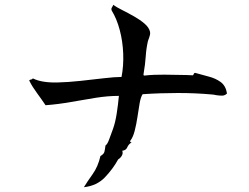

<svg xmlns="http://www.w3.org/2000/svg" viewBox="-20 -750 1040 801"><path d="M927 -360Q918 -351 906.5 -351Q895 -351 882 -353Q877 -354 872 -355Q867 -356 862 -356Q795 -362 722 -362Q649 -362 575 -357Q567 -345 562.5 -319Q558 -293 553.5 -262.5Q549 -232 542 -204.5Q535 -177 523 -162Q522 -158 525.5 -157Q529 -156 529 -156Q516 -148 511 -135.5Q506 -123 490 -121Q494 -111 488.5 -101Q483 -91 473 -85Q451 -45 417.5 -10Q384 25 330 31Q344 8 366.5 -23.5Q389 -55 399 -99Q413 -107 415.5 -116.5Q418 -126 420 -143Q428 -148 435 -167.5Q442 -187 451 -211Q461 -238 467 -277Q473 -316 476 -350Q430 -350 379.5 -342Q329 -334 276 -324.5Q223 -315 170 -311Q154 -335 134.5 -361.5Q115 -388 104 -410Q101 -415 103 -416Q105 -417 108 -418Q110 -418 112.5 -419Q115 -420 117 -423Q137 -413 164 -409Q191 -405 221 -406Q264 -407 315 -412.5Q366 -418 412.5 -423.5Q459 -429 487 -429Q496 -475 494 -526.5Q492 -578 479.5 -625Q467 -672 446 -706Q444 -712 445 -715Q446 -718 448 -721Q452 -726 452 -730Q466 -720 490 -708Q514 -696 539.5 -681.5Q565 -667 583.5 -651Q602 -635 606 -617Q607 -610 605.5 -604Q604 -598 602 -592Q601 -589 599.5 -585.5Q598 -582 597 -578Q590 -547 588 -515Q586 -483 579 -442Q577 -433 585 -435Q622 -439 666.5 -438.5Q711 -438 758 -437Q764 -437 769.5 -436.5Q775 -436 781 -436Q786 -434 788 -441Q790 -446 794 -446Q822 -438 851 -430.5Q880 -423 901 -407.5Q922 -392 927 -360Z"/></svg>

Font: Yuji Syuku
Style: Regular
Weight: 400
Designer: Kataoka Yuji
Foundry: Kinuta Font Factory
Version: Version 3.002